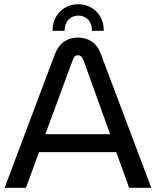

<svg xmlns="http://www.w3.org/2000/svg" viewBox="-20 -890 739 910"><path d="M351 -870Q385 -870 412.5 -854Q440 -838 456 -810Q472 -782 472 -744H416Q416 -777 398 -796.5Q380 -816 351 -816Q323 -816 304.5 -796.5Q286 -777 286 -744H229Q229 -782 245 -810Q261 -838 289 -854Q317 -870 351 -870ZM2 0 240 -633Q256 -674 284 -693Q312 -712 349 -712Q386 -712 414.5 -693.5Q443 -675 458 -634L697 0H592L531 -169H165L103 0ZM195 -254H502L377 -601Q372 -614 366 -621Q360 -628 349 -628Q339 -628 333 -621Q327 -614 323 -601Z"/></svg>

Font: MuseoModerno Thin
Style: Regular
Weight: 400
Version: Version 1.003